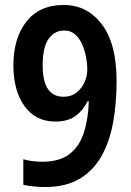

<svg xmlns="http://www.w3.org/2000/svg" viewBox="-20 -794 530 774"><path d="M161 -40Q142 -40 116 -42.5Q90 -45 74 -49V-152Q109 -142 150 -142Q221 -142 261 -173.5Q301 -205 318.5 -260.5Q336 -316 338 -386H333Q315 -349 284.5 -326.5Q254 -304 203 -304Q123 -304 78.5 -366.5Q34 -429 34 -531Q34 -640 86.5 -707Q139 -774 237 -774Q331 -774 390.5 -696Q450 -618 450 -467Q450 -378 436 -300.5Q422 -223 389 -164.5Q356 -106 300.5 -73Q245 -40 161 -40ZM236 -404Q267 -404 288.5 -421Q310 -438 321 -463.5Q332 -489 332 -515Q332 -537 327 -563.5Q322 -590 311.5 -614.5Q301 -639 283 -655Q265 -671 239 -671Q200 -671 176 -637.5Q152 -604 152 -530Q152 -404 236 -404Z"/></svg>

Font: Noto Sans Tamil UI Condensed SemiBold
Style: Regular
Weight: 600
Width: 3
Designer: Jelle Bosma - Monotype Design Team
Foundry: Monotype Imaging Inc.
Version: Version 2.004; ttfautohint (v1.8.4.7-5d5b)